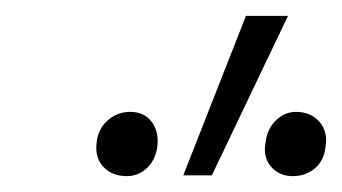

<svg xmlns="http://www.w3.org/2000/svg" viewBox="-20 -731 431 242"><path d="M211 -510 290 -711H343L247 -510ZM140 -509Q121 -509 110 -521Q99 -533 102 -553Q104 -569 116 -579.5Q128 -590 144 -590Q162 -590 171.5 -577Q181 -564 178 -544Q175 -528 164.5 -518.5Q154 -509 140 -509ZM349 -509Q332 -509 321.5 -521Q311 -533 315 -553Q317 -569 328 -579.5Q339 -590 353 -590Q372 -590 383 -577Q394 -564 390 -544Q388 -528 376.5 -518.5Q365 -509 349 -509Z"/></svg>

Font: Ysabeau Office Light
Style: Italic
Weight: 300
Italic angle: -12°
Designer: Christian Thalmann (Catharsis Fonts)
Version: Version 2.001;gftools[0.9.30]; featfreeze: tnum,lnum,ss02